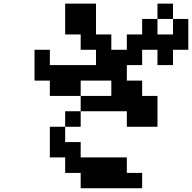

<svg xmlns="http://www.w3.org/2000/svg" viewBox="-20 -879 1040 1040"><path d="M833 -692.4H917V-776.4H833ZM250 -26.4V-192.4H333V-276.4H417V-192.4H333V-109.4H417V-26.4H667V57.6H750V140.6H417V57.6H333V-26.4ZM167 -442.4V-609.4H250V-526.4H500V-609.4H417V-692.4H333V-859.4H500V-692.4H583V-609.4H667V-692.4H750V-776.4H833V-859.4H917V-776.4H1000V-609.4H917V-526.4H833V-609.4H750V-526.4H667V-442.4H750V-359.4H833V-192.4H667V-276.4H417V-359.4H250V-442.4ZM417 -359.4H583V-442.4H417Z"/></svg>

Font: KH Dot Dougenzaka 12
Style: Regular
Weight: 400
Designer: Original version for X68000 by Keitarou Hiraki (http://hp.vector.co.jp/authors/VA000874/) / TrueType conversion by Homem
Version: Version 1.00.20150527